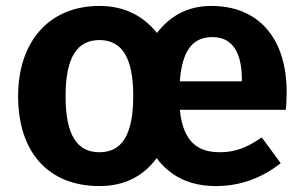

<svg xmlns="http://www.w3.org/2000/svg" viewBox="-20 -610 1023 647"><path d="M946 -299C946 -482 851 -590 692 -590C611 -590 552 -555 509 -499C463 -556 400 -590 315 -590C144 -590 41 -468 41 -286C41 -96 144 17 315 17C401 17 463 -17 508 -77C553 -17 617 17 708 17C797 17 868 -15 926 -60L862 -147C812 -112 771 -97 721 -97C648 -97 597 -130 586 -240H943C945 -256 946 -280 946 -299ZM795 -336H586C594 -444 632 -485 696 -485C766 -485 795 -429 795 -342ZM315 -97C240 -97 201 -154 201 -286C201 -417 240 -475 315 -475C390 -475 429 -417 429 -287C429 -154 390 -97 315 -97Z"/></svg>

Font: Glow Sans TC Normal
Style: Bold
Weight: 700
Designer: Ryoko NISHIZUKA (kana, bopomofo & ideographs); Paul D. Hunt (Latin, Greek & Cyrillic); Sandoll Communications, Soo-young
Version: Version 0.93